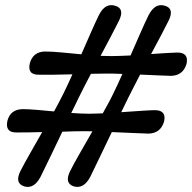

<svg xmlns="http://www.w3.org/2000/svg" viewBox="-20 -726 753 753"><path d="M310.5 -211.5Q293 -211.5 270.8 -211Q248.5 -210.5 224.5 -209.5Q200.5 -159 177 -110.5Q153.5 -62 138.5 -31.5Q113 16 75 5Q36.5 -7.5 60 -55Q74 -82.5 97.2 -123.2Q120.5 -164 145.5 -208Q116 -207 89.8 -206.8Q63.5 -206.5 45.5 -206.5Q-1 -205.5 9 -252Q20.5 -297 69 -298Q91 -298 123.5 -295.2Q156 -292.5 192 -289Q202.5 -308.5 212 -326.2Q221.5 -344 229 -359.5Q237 -375.5 245.8 -394.5Q254.5 -413.5 264 -434.5Q226 -433.5 191.2 -433Q156.5 -432.5 134 -433Q86 -431.5 97 -478Q109.5 -523 156.5 -524Q182 -524 220 -520.5Q258 -517 299 -513Q318.5 -558 336.8 -599.2Q355 -640.5 368 -667Q392.5 -715.5 431.5 -703.5Q470.5 -692.5 446 -643.5Q434 -619 414.8 -583Q395.5 -547 374.5 -507Q399 -506 416.5 -506Q432 -506 451.5 -506.8Q471 -507.5 492 -508.5Q512 -554.5 530.8 -597Q549.5 -639.5 563 -667Q588.5 -715.5 626.5 -703.5Q665.5 -692.5 640.5 -643.5Q629 -620 611 -586Q593 -552 572.5 -514Q603 -516 629.8 -517.8Q656.5 -519.5 675 -520Q721.5 -520 711.5 -475.5Q698 -430 651 -428.5Q629.5 -429 597.2 -430.5Q565 -432 529.5 -433.5Q516 -407.5 504 -384Q492 -360.5 482.5 -341.5Q476.5 -329.5 469.8 -315.5Q463 -301.5 455.5 -286Q493.5 -288.5 528.8 -291Q564 -293.5 587 -294Q633.5 -294 623.5 -249.5Q610 -203.5 563 -202Q538 -202.5 498.8 -204.5Q459.5 -206.5 418.5 -208Q394.5 -158 371.5 -110Q348.5 -62 333.5 -31.5Q308 16 269.5 5Q231.5 -7.5 255 -55Q269 -83 292.8 -124.5Q316.5 -166 342.5 -211Q324.5 -211.5 310.5 -211.5ZM288 -341.5Q282 -329 274.8 -314Q267.5 -299 259.5 -283Q278.5 -281.5 296 -280.8Q313.5 -280 328.5 -280Q340 -280 353.8 -280.5Q367.5 -281 383 -281.5Q395 -303 405.8 -322.8Q416.5 -342.5 424.5 -359.5Q432.5 -375.5 441.5 -395Q450.5 -414.5 460 -436Q443 -437 427.2 -437.2Q411.5 -437.5 398.5 -437.5Q385.5 -437.5 369.8 -437Q354 -436.5 336.5 -436.5Q322.5 -410 310 -385.5Q297.5 -361 288 -341.5Z"/></svg>

Font: Fraunces 144pt S100 Black
Style: Italic
Weight: 900
Italic angle: -16°
Version: Version 1.000; ttfautohint (v1.8.3)